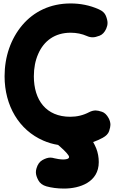

<svg xmlns="http://www.w3.org/2000/svg" viewBox="-20 -761 656 1102"><path d="M589.8 -596.7C594.7 -607.9 597.2 -618.7 597.2 -629.9C597.2 -640.1 594.2 -653.8 587.9 -669.9C581.5 -686 568.4 -698.2 547.4 -707.5C495.1 -731 439.9 -741.2 385.3 -741.2C268.1 -741.2 173.8 -694.3 107.9 -616.7C42 -538.6 6.3 -436 6.3 -323.2C6.3 -154.3 89.4 -14.2 228.5 45.9C254.9 57.6 283.2 65.9 313.5 70.8C317.9 74.7 323.2 79.1 328.6 84C353.5 106 376.5 129.9 376.5 140.1C376.5 151.9 356.9 154.3 341.8 154.3C325.7 154.3 301.8 149.9 292.5 147.5C284.2 145 276.4 143.6 268.6 143.6C255.4 143.6 240.2 148.4 223.6 157.7C207 167 195.8 183.1 189.5 205.1C187 212.9 186 220.7 186 228C186 241.7 190.9 256.8 200.2 273.9C209.5 291 224.6 302.2 246.6 308.6C274.4 316.4 309.6 321.3 347.2 321.3C438 321.3 546.9 284.7 546.9 169.4C546.9 141.6 542 115.2 532.2 90.3C526.9 77.6 521 65.4 514.6 54.2C533.2 47.9 551.3 39.6 568.8 30.3C588.9 19.5 601.6 6.3 606.4 -8.8C611.3 -23.9 613.8 -36.1 613.8 -44.4C613.8 -57.1 610.4 -69.8 604 -82C593.3 -102.1 580.1 -114.7 564.9 -119.6C549.8 -124.5 537.6 -127 529.3 -127C516.6 -127 503.9 -123.5 491.7 -117.2C458.5 -99.6 422.4 -90.8 383.3 -90.8C244.6 -90.8 174.3 -186.5 174.3 -323.2C174.3 -370.6 182.6 -413.6 199.2 -451.2C231.9 -526.9 295.4 -573.2 385.3 -573.2C418.9 -573.2 450.2 -566.9 479 -554.2C489.7 -549.3 501 -546.9 512.2 -546.9C522.5 -546.9 535.6 -549.8 551.8 -556.2C567.9 -562.5 580.6 -575.7 589.8 -596.7Z"/></svg>

Font: Mikhak Black
Style: Regular
Weight: 900
Designer: Amin Abedi
Version: Version 3.2